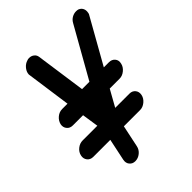

<svg xmlns="http://www.w3.org/2000/svg" viewBox="-208 -834 942 942"><g transform="rotate(-45 262.5 -363.5)"><path d="M42 -161Q22 -161 11 -175Q0 -189 4 -208Q8 -228 25 -241.5Q42 -255 62 -255H164L151 -341H80Q60 -341 49 -355Q38 -369 42 -388Q47 -408 63.5 -421.5Q80 -435 100 -435H137L105 -663Q103 -670 105 -679Q108 -693 119.5 -706Q131 -719 147 -724Q151 -726 155 -726.5Q159 -727 162 -727Q177 -727 188 -718.5Q199 -710 201 -696L238 -435H289L436 -695Q444 -710 458 -718Q472 -726 487 -726Q496 -726 502 -724Q516 -718 521.5 -706Q527 -694 524 -679Q524 -676 522.5 -672Q521 -668 518 -664L389 -435H425Q444 -435 455.5 -421.5Q467 -408 462 -388Q458 -369 441 -355Q424 -341 405 -341H336L288 -255H387Q406 -255 417 -241.5Q428 -228 424 -208Q420 -189 403 -175Q386 -161 367 -161H254L230 -47Q226 -27 209.5 -13.5Q193 0 173 0Q154 0 143 -13.5Q132 -27 136 -47L160 -161Z"/></g></svg>

Font: VDS
Style: Italic
Weight: 400
Designer: artmaker
Foundry: artmaker
Version: Version 1.000 2009 initial release